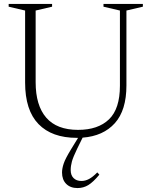

<svg xmlns="http://www.w3.org/2000/svg" viewBox="-20 -690 771 975"><path d="M372 65Q351.5 107.5 345.2 130Q339 152.5 339 174Q339 200 353.8 214.5Q368.5 229 393.5 229Q413 229 432 219Q451 209 474 185.5L484.5 197Q453.5 234.5 428.5 249.8Q403.5 265 373.5 265Q337.5 265 316.2 243.8Q295 222.5 295 186Q295 166 303.5 140.5Q312 115 341.5 67L376.5 10Q373.5 10 370 10Q243.5 10 175.5 -60Q107.5 -130 107.5 -271V-636.5L24 -656V-670H244.5V-656L161 -636.5V-272.5Q161 -154.5 214.8 -92.5Q268.5 -30.5 376.5 -30.5Q478 -30.5 533.5 -84Q589 -137.5 589 -254.5V-636.5L505.5 -656V-670H705.5V-656L622 -636.5V-256Q622 -130 563.2 -64.5Q504.5 1 399.5 9Z"/></svg>

Font: Newsreader Text Light
Style: Regular
Weight: 300
Designer: Hugues Gentile
Foundry: Production Type
Version: Version 1.001